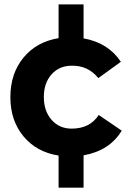

<svg xmlns="http://www.w3.org/2000/svg" viewBox="-20 -715 640 885"><path d="M541 -112.8Q485.4 -20.5 365.2 1V149.9H250V2Q148.9 -13.7 88.4 -86.4Q27.8 -159.2 27.8 -267.1Q27.8 -376 88.1 -449.2Q148.4 -522.5 250 -539.1V-694.8H365.2V-538.1Q478.5 -518.1 537.1 -430.2L433.1 -355Q386.2 -413.6 310.1 -412.1Q253.4 -412.1 217.8 -372.3Q182.1 -332.5 182.1 -268.1Q182.1 -203.1 217.8 -162.6Q253.4 -122.1 310.1 -122.1Q394.5 -122.1 435.1 -185.1Z"/></svg>

Font: Montserrat arm SemiBold
Style: Regular
Weight: 600
Designer: Julieta Ulanovsky
Foundry: Julieta Ulanovsky
Version: Version 6.000;PS 006.000;hotconv 1.0.88;makeotf.lib2.5.64775